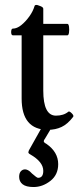

<svg xmlns="http://www.w3.org/2000/svg" viewBox="-20 -511 326 772"><path d="M173 11Q67 11 67 -115V-369H32Q27 -369 25.5 -375.5Q24 -382 25.5 -389Q27 -396 32 -396Q48 -396 65.5 -410Q83 -424 98 -445Q113 -466 119 -487Q122 -495 138 -488Q154 -483 154 -476V-415H251Q256 -415 257.5 -403.5Q259 -392 257.5 -380.5Q256 -369 251 -369H154V-147Q154 -46 205 -46Q236 -46 255 -62Q259 -65 268.5 -55.5Q278 -46 274 -41Q252 -12 227.5 -0.5Q203 11 173 11ZM115 241Q85 241 71 230Q57 219 57 200Q57 185 64 177.5Q71 170 81 170Q86 170 93 173.5Q100 177 109 187Q128 204 133 204Q154 204 154 176Q154 140 102 110Q94 106 94 101Q94 99 96 94L151 -4H191L160 48Q156 52 156 57Q156 62 166 67Q214 100 214 149Q214 192 182.5 216.5Q151 241 115 241Z"/></svg>

Font: Junicode Two Beta Condensed Medium
Style: Regular
Weight: 500
Width: 3
Designer: Peter S. Baker
Foundry: Briery Creek Software
Version: Version 1.053; ttfautohint (v1.8.4)